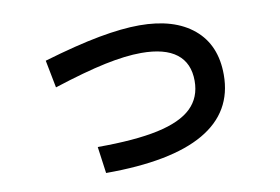

<svg xmlns="http://www.w3.org/2000/svg" viewBox="-64 -664 1129 774"><g transform="rotate(-10 500.0 -276.5)"><path d="M297 -104Q450 -104 544.5 -124.5Q639 -145 683.5 -188Q728 -231 728 -299Q728 -372 679.5 -409.5Q631 -447 535 -447Q471 -447 385.5 -429Q300 -411 173 -370L151 -483Q286 -523 381 -540.5Q476 -558 547 -558Q689 -558 768.5 -491.5Q848 -425 848 -303Q848 -150 713.5 -72.5Q579 5 312 5Z"/></g></svg>

Font: M PLUS 2 Thin SemiBold
Style: Regular
Weight: 600
Version: Version 1.001